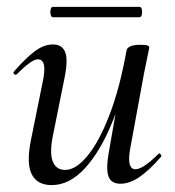

<svg xmlns="http://www.w3.org/2000/svg" viewBox="-20 -524 508 557"><path d="M130 13Q88 13 72 -18.5Q56 -50 70 -119L106 -297Q111 -327 106.5 -339.5Q102 -352 90 -352Q80 -352 64 -340Q48 -328 29 -309Q25 -305 21 -309Q17 -313 21 -317Q54 -355 80.5 -375Q107 -395 134 -395Q160 -395 169 -373Q178 -351 167 -297L135 -138Q123 -83 132.5 -57Q142 -31 169 -31Q200 -31 233.5 -71.5Q267 -112 297 -189Q327 -266 347 -377L361 -376Q342 -259 306.5 -171.5Q271 -84 226 -35.5Q181 13 130 13ZM329 9Q302 9 294.5 -13Q287 -35 296 -84L347 -377Q350 -394 387 -394Q403 -394 408 -392Q413 -390 413 -387Q413 -384 408 -361Q403 -338 398 -312L357 -89Q348 -33 373 -33Q384 -33 401 -44.5Q418 -56 439 -77Q442 -81 446 -76.5Q450 -72 447 -69Q412 -29 384 -10Q356 9 329 9ZM133 -474Q129 -474 127 -482Q125 -490 127 -497Q129 -504 133 -504H384Q390 -504 391.5 -497Q393 -490 391.5 -482Q390 -474 384 -474Z"/></svg>

Font: Cormorant Medium
Style: Italic
Weight: 500
Italic angle: -10°
Designer: Christian Thalmann (Catharsis Fonts)
Foundry: Catharsis Fonts
Version: Version 4.000